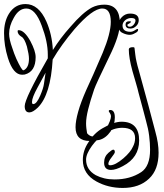

<svg xmlns="http://www.w3.org/2000/svg" viewBox="-20 -537 812 948"><path d="M423 159Q353 159 353 91Q353 61 366 14.5Q379 -32 406 -93Q420 -123 440.5 -169Q461 -215 487 -276Q507 -324 517 -362.5Q527 -401 527 -429Q527 -495 485 -495Q437 -495 348 -393Q282 -315 240 -243Q230 -69 167 -6Q142 18 125 18Q102 18 102 -13Q102 -51 216 -249V-268Q216 -331 186 -410Q155 -495 110 -495Q73 -495 48 -449Q25 -409 25 -370Q25 -343 41 -299Q45 -286 50 -273Q55 -260 61 -246Q87 -190 95 -190H97Q123 -203 123 -247Q123 -268 113 -307Q101 -347 87 -355Q67 -367 67 -383Q67 -388 72 -388Q100 -388 130 -334Q156 -285 156 -255Q156 -183 102 -169Q98 -168 89 -168Q45 -168 19 -251Q0 -312 0 -373Q0 -430 24 -469Q54 -517 106 -517Q171 -517 209 -431Q237 -367 241 -290Q277 -348 328 -405Q388 -475 434 -500Q462 -514 495 -514Q572 -514 572 -422Q572 -363 520 -258Q453 -120 445 -96Q426 -40 415.5 2Q405 44 405 72Q405 85 406.5 97Q408 109 410 121Q423 137 441 137Q459 137 477 125Q496 112 505 97Q528 56 528 37Q528 30 523 22Q517 14 517 12Q517 6 524 6Q547 6 547 43Q547 79 526 112Q502 146 470 154Q458 156 446.5 157.5Q435 159 423 159ZM144 -23Q161 -23 179 -66Q194 -101 197 -123L205 -178L166 -106Q138 -55 138 -34Q138 -23 144 -23ZM620 -365Q613 -365 603 -367.5Q593 -370 582 -376Q565 -385 565 -413Q565 -436 582 -453Q599 -470 622 -470Q665 -470 665 -438Q665 -421 653 -409Q640 -396 624 -396Q600 -396 600 -416Q600 -432 618 -432Q627 -432 627 -429Q627 -427 618 -421Q609 -417 609 -414Q609 -405 621 -405Q631 -405 640 -415Q649 -426 649 -436Q649 -448 628 -448Q612 -448 599 -438Q585 -426 585 -411Q585 -380 624 -380Q634 -380 645 -387Q655 -394 659 -394Q662 -394 662 -390Q662 -380 646 -373Q633 -365 620 -365ZM586 391Q514 391 456 359Q389 322 389 253Q389 206 417 165Q444 121 485 97Q541 64 580 64Q667 64 667 157Q667 241 587 283Q552 302 528 302Q494 302 494 266Q494 236 516 217Q533 202 539 202Q547 202 547 214Q547 220 531 240Q515 260 515 272Q515 279 524 279Q549 279 589 245Q625 214 637 186Q647 167 647 145Q647 94 583 94Q543 94 499 121Q461 146 434 183Q405 223 405 251Q405 301 453 328Q472 338 495 343.5Q518 349 546 349Q622 349 677 313Q721 284 721 202Q721 170 716.5 134Q712 98 701 60Q698 49 689 14Q680 -21 664 -79Q660 -97 652 -124Q644 -151 634 -186Q616 -252 616 -293Q616 -304 637 -304Q643 -304 644 -301Q646 -285 648 -267.5Q650 -250 654 -233Q657 -218 667 -183.5Q677 -149 691 -96Q699 -68 713 -15.5Q727 37 747 113Q763 170 763 217Q763 301 716 345Q668 391 586 391Z"/></svg>

Font: Ole
Style: Regular
Weight: 400
Designer: Robert E. Leuschke
Foundry: Robert E. Leuschke
Version: Version 1.010; ttfautohint (v1.8.3)